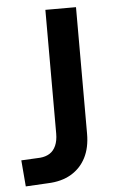

<svg xmlns="http://www.w3.org/2000/svg" viewBox="-52 -742 480 787"><g transform="rotate(-5 188.0 -348.0)"><path d="M22 9 13 -99 91 -103Q114 -105 130.5 -115.5Q147 -126 156 -146.5Q165 -167 165 -196V-705H291V-184Q291 -127 270 -86Q249 -45 209.5 -21.5Q170 2 113 4Z"/></g></svg>

Font: Nunito Sans 7pt Condensed
Style: Bold
Weight: 700
Width: 3
Designer: Vernon Adams
Foundry: Vernon Adams
Version: Version 3.101;gftools[0.9.27]